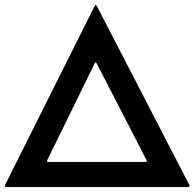

<svg xmlns="http://www.w3.org/2000/svg" viewBox="-20 -757 787 777"><path d="M362.2 -731.2 1.4 -10.3C-1.8 -2.8 -0.4 -0.4 7.8 0H739.3C747.5 -0.4 748.9 -2.8 745.4 -9.9L372.5 -731.5C368.3 -738.6 366.1 -738.6 362.2 -731.2ZM171.5 -109.4 363.3 -500.7C366.5 -506 367.9 -506 371.1 -500.7L572.8 -109.4C575.3 -103.7 574.2 -101.9 567.8 -101.6H176.5C170.1 -101.9 169 -103.7 171.5 -109.4Z"/></svg>

Font: Margiela Serif
Style: Bold
Weight: 700
Designer: Andreas Faust, Stefan Endress
Version: Version 1.002;FEAKit 1.0